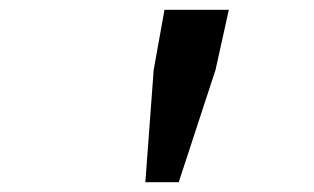

<svg xmlns="http://www.w3.org/2000/svg" viewBox="-20 -706 640 391"><path d="M276 -335 293 -564 315 -686H446L419 -564L344 -335Z"/></svg>

Font: Source Code Pro ExtraLight SemiBold
Style: Italic
Weight: 600
Italic angle: -11°
Monospace: yes
Version: Version 1.016;hotconv 1.0.116;makeotfexe 2.5.65601